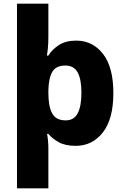

<svg xmlns="http://www.w3.org/2000/svg" viewBox="-20 -780 678 1040"><path d="M594 -276Q594 -135 537 -62.5Q480 10 390 10Q334 10 298.5 -9.5Q263 -29 242 -55H235Q238 -40 240 -18Q242 4 242 20V240H72V-760H242V-581Q242 -548 239.5 -521Q237 -494 234 -479H242Q262 -512 299 -536Q336 -560 393 -560Q482 -560 538 -488Q594 -416 594 -276ZM421 -278Q421 -351 400.5 -388Q380 -425 334 -425Q284 -425 264 -392Q244 -359 242 -292V-277Q242 -204 262.5 -166Q283 -128 336 -128Q381 -128 401 -166.5Q421 -205 421 -278Z"/></svg>

Font: Noto Kufi Arabic ExtraBold
Style: Regular
Weight: 800
Designer: Monotype Design Team, David Williams, Khaled Hosny
Foundry: Google LLC
Version: Version 2.109; ttfautohint (v1.8.4.7-5d5b)